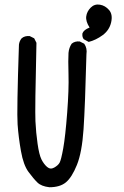

<svg xmlns="http://www.w3.org/2000/svg" viewBox="-20 -827 540 836"><path d="M195.3 -11.7Q160.2 -15.6 143.1 -32.2Q126 -48.8 104 -78.6Q82 -108.4 71.3 -168.9Q60.5 -229.5 56.6 -285.6Q52.7 -341.8 62.5 -632.8Q64.5 -648.4 74.2 -660.2Q87.9 -671.9 109.4 -669.9L128.9 -660.2L138.7 -640.6Q131.8 -349.6 134.3 -299.3Q136.7 -249 143.6 -201.2Q150.4 -153.3 160.6 -132.8Q170.9 -112.3 185.1 -100.1Q199.2 -87.9 215.8 -97.2Q232.4 -106.4 239.3 -118.2Q246.1 -129.9 255.4 -181.6Q264.6 -233.4 272.5 -335.9Q280.3 -438.5 278.3 -502.9Q276.4 -567.4 278.3 -596.7Q280.3 -619.1 292 -636.7Q305.7 -648.4 327.1 -646.5L346.7 -636.7Q360.4 -617.2 356.4 -590.8Q350.6 -366.2 343.8 -264.6Q336.9 -163.1 314.9 -108.9Q293 -54.7 267.1 -33.2Q241.2 -11.7 195.3 -11.7ZM366.2 -644.5 344.7 -656.2Q336.9 -666 338.9 -681.6Q344.7 -697.3 370.1 -707Q352.5 -734.4 355.5 -755.9Q358.4 -777.3 375 -793.9Q391.6 -810.5 415 -806.6Q438.5 -802.7 455.1 -783.2Q471.7 -763.7 463.9 -729.5Q456.1 -695.3 426.8 -673.8Q397.5 -652.3 366.2 -644.5Z"/></svg>

Font: NaikaiFont
Style: Regular-Lite
Weight: 400
Version: Version 1.67